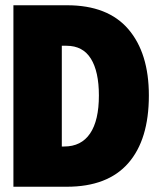

<svg xmlns="http://www.w3.org/2000/svg" viewBox="-20 -710 606 730"><path d="M31 -690H235Q390 -690 468 -599Q546 -508 546 -347Q546 -179 467.5 -89.5Q389 0 234 0H31ZM224 -153Q289 -153 322.5 -202.5Q356 -252 356 -347Q356 -438 325.5 -487Q295 -536 233 -536H215V-153Z"/></svg>

Font: Decalotype Black
Style: Regular
Weight: 900
Designer: Alfredo Marco Pradil
Foundry: Alfredo Marco Pradil
Version: Version 1.0